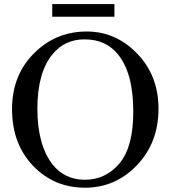

<svg xmlns="http://www.w3.org/2000/svg" viewBox="-20 -880 818 917"><path d="M394.5 -729.5Q533.5 -729.5 635.2 -624Q737 -518.5 737 -361Q737 -198.5 634.2 -91Q531.5 16.5 386 16.5Q238 16.5 137.8 -88.2Q37.5 -193 37.5 -359Q37.5 -529.5 154 -636.5Q254 -729.5 394.5 -729.5ZM383.5 -692Q289 -692 230.5 -620.5Q158.5 -532.5 158.5 -361Q158.5 -186.5 232.5 -92.5Q291 -21.5 384.5 -21.5Q485 -21.5 550.8 -99.8Q616.5 -178 616.5 -347Q616.5 -530.5 544 -619.5Q486.5 -692 383.5 -692ZM526.5 -800H229.5V-860.5H526.5Z"/></svg>

Font: MM Phetkon
Style: Regular
Weight: 400
Designer: Khon Soe Zaw Thu
Version: Version 1.00 July 15, 2016, initial release